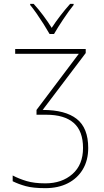

<svg xmlns="http://www.w3.org/2000/svg" viewBox="-20 -969 540 999"><path d="M216 10Q152 10 114 -0.5Q76 -11 46 -26V-56Q78 -39 118 -27Q158 -15 216 -15Q302 -15 357 -63.5Q412 -112 412 -199Q412 -287 363.5 -329.5Q315 -372 221 -372H170V-397L390 -689H59V-714H426V-693L202 -397Q320 -397 379.5 -350Q439 -303 439 -199Q439 -135 411 -88Q383 -41 333 -15.5Q283 10 216 10ZM238 -792Q225 -815 207 -843.5Q189 -872 170.5 -898.5Q152 -925 137 -943V-949H155Q179 -923 204.5 -889Q230 -855 249 -824Q290 -887 345 -949H363V-943Q338 -912 309 -868.5Q280 -825 261 -792Z"/></svg>

Font: Noto Sans Mono ExtraCondensed Thin
Style: Regular
Weight: 100
Width: 2
Designer: Monotype Design Team
Foundry: Monotype Imaging Inc.
Version: Version 2.014; ttfautohint (v1.8.4.7-5d5b)